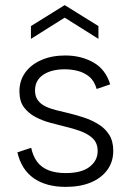

<svg xmlns="http://www.w3.org/2000/svg" viewBox="-20 -724 510 751"><path d="M102 -146Q109 -113 125.5 -91Q142 -69 170 -58Q198 -47 237 -47Q299 -47 330.5 -71.5Q362 -96 362 -133Q362 -164 343.5 -182Q325 -200 295 -211Q265 -222 230 -230Q206 -236 176 -244Q146 -252 118.5 -266.5Q91 -281 73.5 -304.5Q56 -328 56 -367Q56 -409 79 -440.5Q102 -472 142.5 -489.5Q183 -507 235 -507Q297 -507 345 -480Q393 -453 411 -394L358 -376Q349 -408 328.5 -424.5Q308 -441 283 -447Q258 -453 234 -453Q181 -453 149 -431.5Q117 -410 117 -370Q117 -347 128 -332Q139 -317 157.5 -308Q176 -299 200 -293Q224 -287 250 -281Q279 -274 309 -264Q339 -254 365 -238Q391 -222 407 -197Q423 -172 423 -134Q423 -91 399.5 -59Q376 -27 334.5 -10Q293 7 237 7Q161 7 112.5 -26.5Q64 -60 48 -128ZM365 -572 233 -655 101 -572V-622L233 -704L365 -622Z"/></svg>

Font: Albert Sans Light
Style: Regular
Weight: 300
Designer: Andreas Rasmussen
Foundry: a.Foundry
Version: Version 1.025